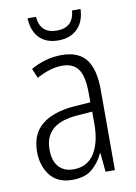

<svg xmlns="http://www.w3.org/2000/svg" viewBox="-84 -783 603 849"><g transform="rotate(-10 217.5 -359.0)"><path d="M219 -542Q295 -542 329.5 -497.5Q364 -453 364 -359V0H322L314 -85H312Q293 -44 261 -17Q229 10 172 10Q106 10 72.5 -33Q39 -76 39 -139Q39 -219 90.5 -260.5Q142 -302 238 -309L309 -314V-355Q309 -431 286 -463Q263 -495 214 -495Q161 -495 99 -461L81 -504Q112 -522 147 -532Q182 -542 219 -542ZM244 -267Q95 -257 95 -140Q95 -88 119 -61.5Q143 -35 185 -35Q247 -35 278.5 -84Q310 -133 310 -216V-272ZM338 -728Q336 -672 304 -640Q272 -608 218 -608Q165 -608 134 -638.5Q103 -669 100 -728H138Q144 -652 219 -652Q293 -652 300 -728Z"/></g></svg>

Font: Noto Sans Gurmukhi UI Condensed Light
Style: Regular
Weight: 300
Width: 3
Designer: Jelle Bosma - Monotype Design Team
Foundry: Monotype Imaging Inc.
Version: Version 2.004; ttfautohint (v1.8.4.7-5d5b)